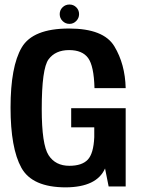

<svg xmlns="http://www.w3.org/2000/svg" viewBox="-20 -804 612 828"><path d="M264 4Q397.5 3 433 -77.5L448.5 0H522V-337.5H287V-255H386.5V-212.5Q383.5 -142 358.5 -115.5Q333.5 -89 279 -89Q219 -89 189.5 -134.8Q160 -180.5 160 -334Q160 -508.5 189.5 -548.2Q219 -588 278 -588Q335 -588 360 -553.8Q385 -519.5 387.5 -424H522Q519.5 -527.5 473.2 -604.2Q427 -681 277.5 -681Q121.5 -681 73.5 -599Q25.5 -517 25.5 -340Q25.5 -165 72.2 -80.5Q119 4 264 4ZM279.5 -701Q296.5 -701 308.8 -713.5Q321 -726 321 -743Q321 -760.5 309 -772.5Q297 -784.5 279.5 -784.5Q262 -784.5 249.8 -772.5Q237.5 -760.5 237.5 -743Q237.5 -725.5 250 -713.2Q262.5 -701 279.5 -701Z"/></svg>

Font: Anybody SemiCondensed SemiBold
Style: Regular
Weight: 600
Width: 4
Version: Version 1.113;gftools[0.9.25]